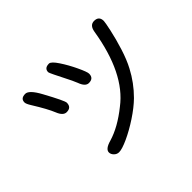

<svg xmlns="http://www.w3.org/2000/svg" viewBox="-151 -973 1302 1302"><g transform="rotate(-45 500.0 -322.0)"><path d="M574.2 -461.9Q574.2 -418 528.3 -418Q495.1 -418 475.6 -472.7Q467.8 -495.1 424.8 -579.1Q417 -593.8 400.9 -627Q384.8 -660.2 384.8 -665Q384.8 -703.1 429.7 -703.1Q449.2 -703.1 482.9 -652.3Q516.6 -601.6 545.4 -540.5Q574.2 -479.5 574.2 -461.9ZM897.5 -644.5Q897.5 -631.8 883.3 -565.9Q869.1 -500 845.2 -423.8Q821.3 -347.7 792 -293Q745.1 -203.1 671.9 -129.9Q626 -85 559.1 -41Q492.2 2.9 431.2 30.8Q370.1 58.6 341.8 58.6Q321.3 58.6 306.2 43.5Q291 28.3 291 10.7Q291 -21.5 354.5 -39.1Q454.1 -68.4 563.5 -156.2Q745.1 -293.9 800.8 -637.7Q809.6 -691.4 850.6 -691.4Q897.5 -691.4 897.5 -644.5ZM253.9 -585Q328.1 -449.2 328.1 -429.7Q328.1 -384.8 282.2 -384.8Q249 -384.8 228.5 -436.5Q207 -490.2 145.5 -588.9Q126 -620.1 126 -633.8Q126 -671.9 170.9 -671.9Q207 -671.9 253.9 -585Z"/></g></svg>

Font: FakePearl
Style: Regular
Weight: 400
Version: Version 1.2